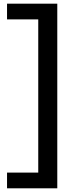

<svg xmlns="http://www.w3.org/2000/svg" viewBox="-20 -851 394 1039"><path d="M290 -831.1V168H18.1V83H187V-746.1H18.1V-831.1Z"/></svg>

Font: Lumene Sans Expanded Medium
Style: Regular
Weight: 500
Width: 7
Designer: Deni Anggara
Version: Version 1.003;Glyphs 3.1.2 (3151)